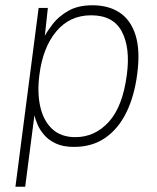

<svg xmlns="http://www.w3.org/2000/svg" viewBox="-20 -547 594 728"><path d="M38.5 161 126.5 -517H161.5L150 -411Q159.5 -429.5 180.8 -457Q202 -484.5 238.8 -505.8Q275.5 -527 330.5 -527Q392 -527 434 -499Q476 -471 494 -413.5Q512 -356 500.5 -268Q490 -184.5 459.8 -122Q429.5 -59.5 379.8 -24.8Q330 10 260.5 10Q219.5 10 192 -2.8Q164.5 -15.5 147.8 -35Q131 -54.5 122.5 -74.5Q114 -94.5 110.5 -109.5L75.5 161ZM265.5 -27Q340 -27 392.8 -85.2Q445.5 -143.5 461 -264Q474.5 -365.5 442 -427.2Q409.5 -489 325.5 -489Q244.5 -489 193.5 -428Q142.5 -367 129.5 -264Q120.5 -195.5 132.8 -142Q145 -88.5 178.2 -57.8Q211.5 -27 265.5 -27Z"/></svg>

Font: Public Sans Thin
Style: Italic
Weight: 100
Italic angle: -8°
Designer: The Public Sans project authors (U.S. Web Design System). Libre Franklin designed by Pablo Impallari and Rodrigo Fuenzal
Version: Version 2.000